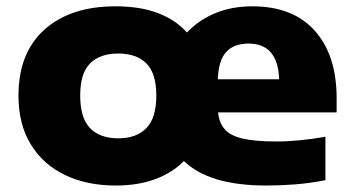

<svg xmlns="http://www.w3.org/2000/svg" viewBox="-20 -577 1118 608"><path d="M346 10.5Q255 10.5 185.8 -22.8Q116.5 -56 77.5 -119.8Q38.5 -183.5 38.5 -274Q38.5 -409.5 120.8 -483.2Q203 -557 346 -557Q424 -557 480.2 -535.5Q536.5 -514 572 -474Q608.5 -513 661 -535Q713.5 -557 779 -557Q908 -557 977 -479.5Q1046 -402 1046 -266V-221H670.5Q674 -188 691.5 -167.8Q709 -147.5 748.2 -138.2Q787.5 -129 855.5 -129Q890.5 -129 931.5 -133Q972.5 -137 1010.5 -144V-6.5Q959.5 3.5 913.2 7Q867 10.5 824.5 10.5Q731.5 10.5 667 -9Q602.5 -28.5 562.5 -67Q526 -30 471.8 -9.8Q417.5 10.5 346 10.5ZM767 -439Q720 -439 695.8 -411.8Q671.5 -384.5 670 -326H864Q860 -439 767 -439ZM354.5 -139Q412 -139 443.5 -171.2Q475 -203.5 475 -274Q475 -345 443.5 -376.2Q412 -407.5 354.5 -407.5Q296.5 -407.5 265.2 -376.2Q234 -345 234 -274.5Q234 -203.5 265.2 -171.2Q296.5 -139 354.5 -139Z"/></svg>

Font: Encode Sans Expanded ExtraBold
Style: Regular
Weight: 800
Width: 7
Designer: Multiple Designers
Foundry: Impallari Type
Version: Version 3.000; ttfautohint (v1.8.3) -l 8 -r 50 -G 200 -x 14 